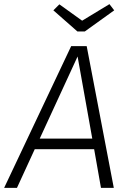

<svg xmlns="http://www.w3.org/2000/svg" viewBox="-41 -908 623 928"><path d="M414 -187H127L41 0H-21L303 -685H378L509 0H447ZM405 -238 334 -635 151 -238ZM511 -858 369 -756H333L217 -858L246 -887L356 -808L488 -888Z"/></svg>

Font: Fira Sans Light
Style: Italic
Weight: 300
Italic angle: -8°
Designer: bBox Type GmbH & Carrois Corporate GbR & Edenspiekermann AG
Foundry: bBox Type GmbH & Carrois Corporate GbR & Edenspiekermann AG
Version: Version 4.301